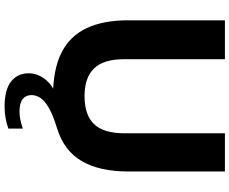

<svg xmlns="http://www.w3.org/2000/svg" viewBox="-102 -678 1000 837"><g transform="rotate(90 398.5 -260.0)"><path d="M445 220.5Q371.5 220.5 335.8 192.2Q300 164 300 115.5Q300 74.5 330 38.8Q360 3 437.5 -22.5L425.5 9.5H400Q284.5 9.5 211.2 -27Q138 -63.5 103.5 -136.5Q69 -209.5 69 -317.5V-740H238.5V-302Q238.5 -211 278.8 -169.5Q319 -128 400 -128Q481.5 -128 521.5 -169.5Q561.5 -211 561.5 -302V-740H728V-317.5Q728 -193.5 682.8 -115.8Q637.5 -38 539 -8Q482 9.5 450.8 27.5Q419.5 45.5 407.2 64.5Q395 83.5 395 103.5Q395 128 412.5 141.8Q430 155.5 468 155.5Q483.5 155.5 501.2 152Q519 148.5 541 141V204Q520 211.5 496.5 216Q473 220.5 445 220.5Z"/></g></svg>

Font: Encode Sans SC SemiExpanded
Style: Bold
Weight: 700
Width: 6
Designer: Multiple Designers
Foundry: Impallari Type
Version: Version 3.002